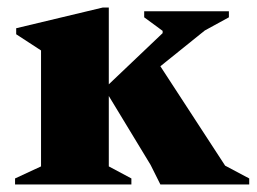

<svg xmlns="http://www.w3.org/2000/svg" viewBox="-20 -490 682 510"><path d="M20 0V-16L89 -48V-356L23 -399V-415L253 -470H269V-266L412 -402V-408L363 -444V-460H588V-444L524 -409L406 -314L578 -50L642 -16V0H406L380 -52L269 -235V-48L329 -16V0Z"/></svg>

Font: Spectral SC ExtraBold
Style: Regular
Weight: 800
Designer: Jean-Baptiste Levee
Foundry: Production Type
Version: Version 2.001